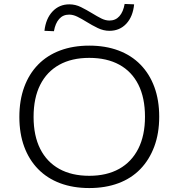

<svg xmlns="http://www.w3.org/2000/svg" viewBox="-20 -944 903 972"><path d="M432 8Q350 8 284.5 -16.5Q219 -41 173 -88Q127 -135 102.5 -201.5Q78 -268 78 -352Q78 -436 102.5 -503Q127 -570 173 -617Q219 -664 284.5 -688.5Q350 -713 432 -713Q514 -713 579.5 -688.5Q645 -664 691 -617Q737 -570 761.5 -503.5Q786 -437 786 -353Q786 -269 761 -202Q736 -135 690.5 -88Q645 -41 579.5 -16.5Q514 8 432 8ZM432 -54Q520 -54 583 -89Q646 -124 680 -191Q714 -258 714 -353Q714 -449 680.5 -515.5Q647 -582 584 -616.5Q521 -651 432 -651Q343 -651 280 -616Q217 -581 183.5 -514.5Q150 -448 150 -352Q150 -257 183.5 -190.5Q217 -124 280 -89Q343 -54 432 -54ZM253 -786 205 -788Q212 -850 246 -886Q280 -922 331 -922Q362 -922 390 -908Q418 -894 446 -877Q472 -861 493 -850.5Q514 -840 534 -840Q565 -840 584.5 -862Q604 -884 611 -924L659 -922Q653 -860 619.5 -824Q586 -788 534 -788Q504 -788 475 -802Q446 -816 417 -834Q393 -849 371.5 -859.5Q350 -870 330 -870Q299 -870 279.5 -848Q260 -826 253 -786Z"/></svg>

Font: Nunito Sans 10pt SemiExpanded Light
Style: Regular
Weight: 300
Width: 6
Designer: Vernon Adams
Foundry: Vernon Adams
Version: Version 3.101;gftools[0.9.27]